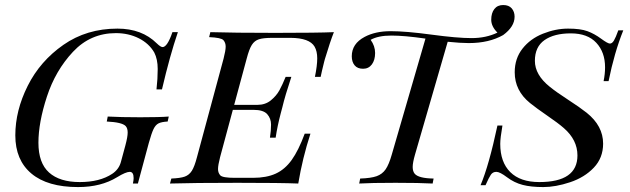

<svg xmlns="http://www.w3.org/2000/svg" viewBox="-20 -737 2530 771"><path d="M516.6 -21.5Q516.6 -46.9 501 -46.9Q485.4 -46.9 450.2 -25.4Q385.7 14.2 293.5 14.2Q170.9 14.2 106.2 -40Q41.5 -94.2 41.5 -193.6Q41.5 -293 91.3 -392.3Q141.1 -491.7 234.6 -556.9Q328.1 -622.1 451.7 -622.1Q549.8 -622.1 609.4 -563Q625 -547.9 632.8 -547.9Q651.9 -547.9 672.4 -607.9H694.3Q662.1 -513.7 630.4 -377.9H608.4Q613.3 -420.9 613.3 -460Q613.3 -499 599.6 -525.9Q578.6 -562.5 537.4 -583.3Q496.1 -604 445.3 -604Q343.3 -604 272.9 -528.8Q202.6 -453.6 168.5 -349.4Q134.3 -245.1 134.3 -163.8Q134.3 -82.5 177 -44.2Q219.7 -5.9 300.3 -5.9Q380.9 -5.9 430.7 -39.1Q457 -56.6 465.3 -85.9L483.4 -152.8Q492.7 -187.5 492.7 -204.8Q492.7 -222.2 484.4 -231Q469.7 -246.1 408.7 -249L412.6 -269Q465.3 -266.1 543.2 -266.1Q621.1 -266.1 657.7 -269L653.3 -249Q628.4 -247.6 616.5 -241.5Q604.5 -235.4 596.4 -218.5Q588.4 -201.7 577.6 -163.1L533.7 0H513.7Q516.6 -13.7 516.6 -21.5Z M662.6 0 668 -20Q704.1 -21.5 721.9 -27.8Q739.7 -34.2 750.5 -51.3Q761.2 -68.4 771 -106L877.9 -502Q886.2 -534.2 886.2 -549.8Q886.2 -565.4 877.2 -575.7Q868.2 -585.9 819.8 -587.9L824.7 -607.9Q918.9 -605 1086.9 -605Q1254.9 -605 1320.8 -607.9Q1306.2 -571.3 1284.7 -500L1281.7 -488.8Q1271 -445.8 1267.6 -428.2H1244.6Q1253.9 -473.6 1253.9 -502.9Q1253.9 -531.2 1243.2 -549.8Q1222.7 -584.5 1147 -585H1073.7Q1037.6 -585 1019.8 -579.3Q1002 -573.7 991.2 -556.6Q980.5 -539.6 970.7 -502L920.4 -315.9H1013.7Q1045.4 -315.9 1067.6 -334Q1089.8 -352.1 1102.1 -374.5Q1114.3 -397 1127 -428.2H1149.9Q1124.5 -351.6 1113.8 -306.2L1107.4 -282.2Q1093.8 -230.5 1086.9 -184.1H1064Q1068.4 -212.4 1068.4 -236.8Q1068.4 -261.2 1053 -278.6Q1037.6 -295.9 997.6 -295.9H915L863.8 -106Q855.5 -73.7 855.5 -58.3Q855.5 -43 864.5 -33Q873.5 -22.9 922.9 -22.9H995.6Q1050.3 -22.9 1087.2 -39.8Q1124 -56.6 1151.4 -94.7Q1178.7 -132.8 1203.6 -200.2H1226.6Q1194.8 -102.5 1177.7 0Q1107.9 -2.9 932.9 -2.9Q757.8 -2.9 662.6 0Z M1392.6 -511.2Q1392.6 -561.5 1444.3 -588.9Q1487.3 -611.8 1548.8 -611.8Q1610.4 -611.8 1713.1 -597.9Q1815.9 -584 1873.8 -584Q1931.6 -584 1977.5 -606Q1952.6 -630.9 1952.6 -657.7Q1952.6 -684.6 1965.1 -700.7Q1977.5 -716.8 2000.5 -716.8Q2023.4 -716.8 2034.9 -703.4Q2046.4 -689.9 2046.4 -669.9Q2046.4 -629.9 2000.5 -596.2Q1943.8 -564 1862.3 -564Q1829.1 -564 1777.8 -569.3L1646.5 -116.2Q1637.2 -84 1637.2 -66.4Q1637.2 -48.8 1645.5 -39.1Q1661.1 -21 1721.2 -20L1717.3 0Q1665.5 -2.9 1568.1 -2.9Q1470.7 -2.9 1422.4 0L1426.3 -20Q1469.7 -21.5 1492.4 -29.5Q1515.1 -37.6 1528.6 -57.1Q1542 -76.7 1553.2 -116.2L1688.5 -582Q1604 -594.2 1551.5 -594.2Q1499 -594.2 1468.3 -577.1Q1486.3 -552.2 1486.3 -524.2Q1486.3 -496.1 1473.4 -478.5Q1460.4 -460.9 1438 -460.9Q1415.5 -460.9 1404.1 -474.6Q1392.6 -488.3 1392.6 -511.2Z M2409.7 -466.8Q2409.7 -527.3 2374.5 -565.2Q2339.4 -603 2272.2 -603Q2205.1 -603 2166.5 -575.9Q2127.9 -548.8 2127.9 -492.7Q2127.9 -436.5 2187.5 -388.7Q2213.9 -367.2 2260.7 -336.9Q2307.6 -306.6 2335.9 -284.2Q2401.9 -231.4 2401.9 -160.2Q2401.9 -103 2364.5 -63.7Q2327.1 -24.4 2269 -5.1Q2210.9 14.2 2161.6 14.2Q2112.3 14.2 2078.6 5.4Q2044.9 -3.4 2016.1 -25.1Q1987.3 -46.9 1973.1 -46.9Q1959 -46.9 1951.2 -35.6Q1943.4 -24.4 1929.7 6.8H1909.7Q1943.4 -72.8 1977.5 -232.9H1997.6Q1988.8 -182.1 1988.8 -159.2Q1988.8 -85.9 2029.1 -45.9Q2069.3 -5.9 2145.5 -5.9Q2298.8 -5.9 2298.8 -112.8Q2298.8 -175.3 2244.1 -222.7Q2220.7 -243.2 2177.7 -272.5Q2133.8 -302.7 2108.4 -323.2Q2046.9 -373 2046.9 -446.8Q2046.9 -502 2078.1 -541.7Q2109.4 -581.5 2160.4 -601.8Q2211.4 -622.1 2261.2 -622.1Q2311 -622.1 2338.9 -611.8Q2366.7 -601.6 2393.6 -581.8Q2420.4 -562 2429.2 -562Q2438 -562 2445.3 -574.2Q2452.6 -586.4 2462.9 -615.2H2482.9Q2446.8 -525.4 2423.8 -411.1H2403.8Q2409.7 -439.9 2409.7 -466.8Z"/></svg>

Font: PlayfairDisplaySC-Italic
Style: Italic
Weight: 400
Italic angle: -14°
Designer: Claus Eggers Sørensen
Foundry: Claus Eggers Sørensen
Version: Version 1.004;PS 001.004;hotconv 1.0.70;makeotf.lib2.5.58329